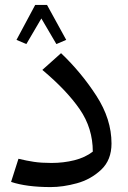

<svg xmlns="http://www.w3.org/2000/svg" viewBox="-20 -746 518 780"><path d="M25 -7 55 -101Q88 -93 118 -88.5Q148 -84 189 -84Q238 -84 282 -95Q326 -106 357 -130Q357 -225 304 -302Q251 -379 152 -462L228 -530Q310 -452 371.5 -357Q433 -262 433 -163Q433 -96 391 -56.5Q349 -17 292.5 -1.5Q236 14 186 14Q88 14 25 -7ZM47 -584 123 -726H171L249 -584L209 -567L148 -671L87 -567Z"/></svg>

Font: FiraGO
Style: Italic
Weight: 400
Italic angle: -8°
Designer: bBox Type GmbH
Foundry: bBox Type GmbH
Version: Version 1.001